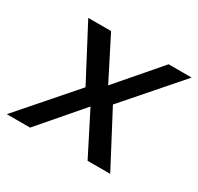

<svg xmlns="http://www.w3.org/2000/svg" viewBox="-139 -635 798 772"><g transform="rotate(30 260.0 -249.5)"><path d="M-25 0 195 -252 65 -499H171L270 -304L438 -499H545L325 -247L455 0H350L251 -195L83 0Z"/></g></svg>

Font: DM Sans 20pt Medium
Style: Italic
Weight: 500
Italic angle: -10°
Version: Version 4.004;gftools[0.9.30]